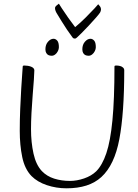

<svg xmlns="http://www.w3.org/2000/svg" viewBox="-20 -1007 748 1040"><path d="M340 13Q285 13 234 -4Q183 -21 151 -53Q114 -91 100.5 -156Q87 -221 87 -298Q87 -357 89.5 -417Q92 -477 95 -527Q98 -577 100.5 -609Q103 -641 103 -645Q103 -649 104.5 -650.5Q106 -652 113 -652Q122 -652 131 -650.5Q140 -649 148 -646Q156 -643 161 -638Q166 -633 166 -626Q166 -612 163.5 -575.5Q161 -539 157 -491.5Q153 -444 150.5 -395Q148 -346 148 -307Q148 -236 161.5 -175Q175 -114 207 -80Q234 -52 273.5 -39.5Q313 -27 359 -27Q396 -27 435.5 -40.5Q475 -54 501 -79Q534 -112 556 -177Q578 -242 589 -355.5Q600 -469 600 -645Q600 -649 601.5 -650.5Q603 -652 610 -652Q621 -652 630.5 -649.5Q640 -647 646.5 -641Q653 -635 653 -626Q653 -394 626.5 -253.5Q600 -113 529 -48Q495 -17 448 -2Q401 13 340 13ZM460 -705Q450 -705 442.5 -708.5Q435 -712 430.5 -720Q426 -728 426 -740Q426 -765 440 -781Q454 -797 470 -797Q481 -797 490 -787Q499 -777 499 -751Q499 -741 493.5 -730Q488 -719 479 -712Q470 -705 460 -705ZM260 -705Q250 -705 242.5 -708.5Q235 -712 230.5 -720Q226 -728 226 -740Q226 -765 240 -781Q254 -797 270 -797Q281 -797 290 -787Q299 -777 299 -751Q299 -741 293.5 -730Q288 -719 279 -712Q270 -705 260 -705ZM385 -798Q383 -798 379.5 -799Q376 -800 373 -804Q358 -824 342.5 -847Q327 -870 313 -893Q299 -916 288 -934Q284 -940 281 -948Q278 -956 278 -963Q278 -971 288 -978.5Q298 -986 299 -987Q300 -985 314.5 -962.5Q329 -940 349.5 -911Q370 -882 387 -860Q416 -884 444 -912Q472 -940 491.5 -961Q511 -982 512 -984Q514 -982 520.5 -974Q527 -966 527 -955Q527 -951 525.5 -947Q524 -943 522 -939Q517 -931 500 -911.5Q483 -892 461.5 -869Q440 -846 422 -828Q404 -810 397 -804Q393 -800 390.5 -799Q388 -798 385 -798Z"/></svg>

Font: Briem Hand Thin
Style: Regular
Weight: 100
Designer: Gunnlaugur SE Briem, Eben Sorkin
Foundry: Sorkin Type Co.
Version: Version 1.003